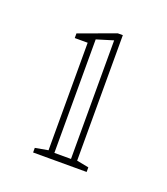

<svg xmlns="http://www.w3.org/2000/svg" viewBox="-69 -760 341 391"><g transform="rotate(20 102.0 -564.5)"><path d="M44 -421V-431L72 -436V-669H44V-679L123 -708H134V-436L160 -431V-421ZM85 -435H121V-692L85 -681Z"/></g></svg>

Font: Kalnia Glaze Thin Medium
Style: Regular
Weight: 500
Version: Version 1.110